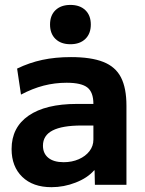

<svg xmlns="http://www.w3.org/2000/svg" viewBox="-20 -767 600 797"><path d="M193.6 10Q116.7 10 72.4 -32.8Q28.1 -75.7 28.1 -148.4Q28.1 -238.1 98.7 -286.9Q169.4 -335.6 299.1 -335.6H367.7Q367.7 -384.3 342.6 -403.9Q317.5 -423.5 256.7 -423.5Q207.6 -423.5 161.3 -411.6Q114.9 -399.6 67.1 -374.3L51 -482.3Q101.5 -506.8 155.6 -518.4Q209.6 -530 274.6 -530Q358 -530 408.7 -510Q459.4 -490.1 482.2 -445.7Q504.9 -401.3 504.9 -328.3V0H373.9L372.6 -59.9H370.7Q343.2 -28.3 294.2 -9.2Q245.3 10 193.6 10ZM244.2 -93.7Q278.9 -93.7 307 -106.1Q335.1 -118.4 351.4 -139.6Q367.7 -160.7 367.7 -187.4V-246H319.1Q238.3 -246 198.3 -225.4Q158.3 -204.7 158.3 -162.3Q158.3 -130.1 180.6 -111.9Q203 -93.7 244.2 -93.7ZM272.3 -583.4Q233 -583.4 210.3 -605.4Q187.7 -627.3 187.7 -665.2Q187.7 -703 210.3 -724.8Q233 -746.6 272.3 -746.6Q311.6 -746.6 334.3 -724.8Q357 -703 357 -665.2Q357 -627.3 334.3 -605.4Q311.6 -583.4 272.3 -583.4Z"/></svg>

Font: M PLUS 2 Thin
Style: Regular
Weight: 100
Designer: Coji Morishita
Foundry: UNDERFOREST DESIGN
Version: Version 1.001